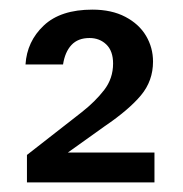

<svg xmlns="http://www.w3.org/2000/svg" viewBox="-20 -731 380 399"><path d="M36 -352V-409L150 -498Q178 -520 196.5 -544Q215 -568 215 -599Q215 -625 201 -638.5Q187 -652 166 -652Q142 -652 128.5 -637.5Q115 -623 111 -597H33Q36 -645 71 -678Q106 -711 172 -711Q212 -711 240.5 -696Q269 -681 283.5 -656.5Q298 -632 298 -603Q298 -563 273 -533Q248 -503 198 -469L121 -414H301V-352Z"/></svg>

Font: DM Sans 24pt Medium
Style: Regular
Weight: 500
Designer: Colophon Foundry, Jonny Pinhorn
Foundry: Colophon Foundry
Version: Version 4.004;gftools[0.9.30]